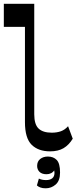

<svg xmlns="http://www.w3.org/2000/svg" viewBox="-30 -792 409 1018"><path d="M235.6 10.5Q173.2 10.5 137.7 -24.5Q102.3 -59.6 102.3 -144.4V-649.6H-9.7V-772H151.6V-186.1Q151.6 -132.4 174.5 -110.5Q197.4 -88.5 244.6 -88.5Q271.3 -88.5 292.6 -96Q313.9 -103.6 330.9 -122.8L355.7 -56.6Q335.4 -23.2 306.9 -6.3Q278.3 10.5 235.6 10.5ZM212.1 206.4Q195.6 206.4 183.9 202Q172.3 197.6 165.6 191.1L176.1 154.9Q191.4 162.8 214.5 162.8Q235.4 162.8 247.2 153.2Q258.9 143.7 258.9 124.3Q258.9 118.1 257.5 112.2Q256.2 106.3 254.8 102.3L260.1 107.5Q252.6 120.3 241.3 126.1Q229.9 131.8 217 131.8Q192.3 131.8 179.6 119.3Q166.9 106.8 166.9 87.7Q166.9 63.9 183.2 50.9Q199.5 38 224 38Q253 38 270.7 56.1Q288.4 74.2 288.4 122.7Q288.4 166.3 265.3 186.3Q242.3 206.4 212.1 206.4Z"/></svg>

Font: Savate ExtraLight
Style: Regular
Weight: 200
Designer: Max Esnée
Foundry: Plomb Type
Version: Version 2.000